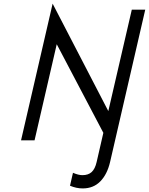

<svg xmlns="http://www.w3.org/2000/svg" viewBox="-20 -785 832 1074"><path d="M371.6 253.9 388.2 181.6Q418.9 194.8 440.9 194.8Q474.1 194.8 492.9 177.2Q511.7 159.7 520.5 121.6L558.1 -42L297.4 -537.6L173.3 0H97.7L274.4 -764.6L585.9 -163.6L717.3 -731H792.5L595.7 121.6Q579.6 190.4 541 229.7Q502.4 269 442.4 269Q407.2 269 371.6 253.9Z"/></svg>

Font: Glacial Indifference
Style: Italic
Weight: 400
Designer: Alfredo Marco Pradil
Foundry: Alfredo Marco Pradil
Version: Version 1.312